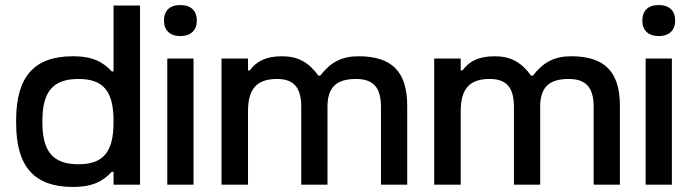

<svg xmlns="http://www.w3.org/2000/svg" viewBox="-20 -732 2736 761"><path d="M44 -256V-244C44 -70 117 9 269 9C351 9 390 -16 423 -51H430V0H535V-710H430V-449H423C390 -484 351 -509 269 -509C117 -509 44 -430 44 -256ZM148 -247V-253C148 -370 191 -419 291 -419C390 -419 430 -370 430 -253V-247C430 -130 390 -81 291 -81C191 -81 148 -130 148 -247Z M643 -500V0H747V-500ZM630 -649C630 -613 653 -589 695 -589C737 -589 760 -613 760 -649V-651C760 -689 737 -712 695 -712C652 -712 630 -689 630 -651Z M1078 -419C1145 -419 1174 -385 1174 -308V0H1278V-308C1278 -385 1312 -419 1391 -419C1460 -419 1490 -385 1490 -308V0H1594V-313C1594 -449 1532 -509 1401 -509C1334 -509 1290 -485 1249 -432H1242C1204 -485 1161 -509 1098 -509C1036 -509 997 -490 970 -453H963V-500H858V0H963V-291C963 -380 998 -419 1078 -419Z M1921 -419C1988 -419 2017 -385 2017 -308V0H2121V-308C2121 -385 2155 -419 2234 -419C2303 -419 2333 -385 2333 -308V0H2437V-313C2437 -449 2375 -509 2244 -509C2177 -509 2133 -485 2092 -432H2085C2047 -485 2004 -509 1941 -509C1879 -509 1840 -490 1813 -453H1806V-500H1701V0H1806V-291C1806 -380 1841 -419 1921 -419Z M2539 -500V0H2643V-500ZM2526 -649C2526 -613 2549 -589 2591 -589C2633 -589 2656 -613 2656 -649V-651C2656 -689 2633 -712 2591 -712C2548 -712 2526 -689 2526 -651Z"/></svg>

Font: LT Wave Alt Medium
Style: Regular
Weight: 500
Designer: Daniel Lyons
Version: Version 2.5 (Glyphs App)